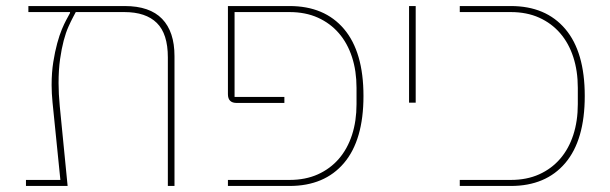

<svg xmlns="http://www.w3.org/2000/svg" viewBox="-20 -616 2022 636"><path d="M66 -20H180L154 -277Q151 -307 151 -334Q151 -376 156.5 -410.5Q162 -445 169.5 -472.5Q177 -500 185 -519Q193 -538 199 -549L212 -573V-576H74V-596H393Q476 -596 517 -553.5Q558 -511 558 -430V0H536V-426Q536 -504 499.5 -540Q463 -576 392 -576H231L222 -559Q215 -546 206.5 -527Q198 -508 191 -481.5Q184 -455 179 -420Q174 -385 174 -341Q174 -323 175 -304Q176 -285 178 -264L204 0H66Z M735 -20H939Q992 -20 1033 -38.5Q1074 -57 1102.5 -90Q1131 -123 1146 -169Q1161 -215 1161 -271V-325Q1161 -381 1146 -427Q1131 -473 1102.5 -506Q1074 -539 1033 -557.5Q992 -576 939 -576H757V-295H922V-275H764Q735 -275 735 -304V-596H939Q1055 -596 1119.5 -520Q1184 -444 1184 -298Q1184 -152 1119.5 -76Q1055 0 939 0H735Z M1335 -596H1357V-276H1335Z M1503 -20H1672Q1725 -20 1766 -38.5Q1807 -57 1835.5 -90Q1864 -123 1879 -169Q1894 -215 1894 -271V-325Q1894 -381 1879 -427Q1864 -473 1835.5 -506Q1807 -539 1766 -557.5Q1725 -576 1672 -576H1503V-596H1672Q1788 -596 1852.5 -520Q1917 -444 1917 -298Q1917 -152 1852.5 -76Q1788 0 1672 0H1503Z"/></svg>

Font: IBM Plex Sans Hebrew Thin
Style: Regular
Weight: 100
Designer: Mike Abbink, Paul van der Laan, Pieter van Rosmalen, Yanek Iontef
Foundry: Bold Monday
Version: Version 1.2